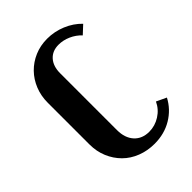

<svg xmlns="http://www.w3.org/2000/svg" viewBox="-161 -575 655 655"><g transform="rotate(-45 167.0 -247.5)"><path d="M34 -348Q34 -381 45.5 -409.5Q57 -438 77.5 -459Q98 -480 126 -492Q154 -504 187 -504Q222 -504 254.5 -490.5Q287 -477 310 -453L281 -426Q265 -443 243.5 -452.5Q222 -462 200 -462Q170 -462 152.5 -442.5Q135 -423 135 -389V-115Q135 -77 155 -55Q175 -33 209 -33Q237 -33 261.5 -48.5Q286 -64 298 -90L334 -73Q314 -35 277 -13Q240 9 193 9Q159 9 129.5 -2.5Q100 -14 79 -35Q58 -56 46 -84.5Q34 -113 34 -147Z"/></g></svg>

Font: Moniqa Paragraph
Style: Bold
Weight: 700
Designer: Rajesh Rajput
Foundry: Rajesh Rajput
Version: Version 1.000